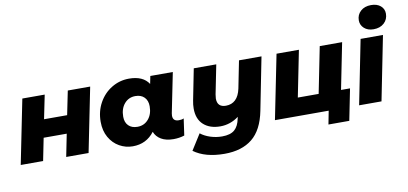

<svg xmlns="http://www.w3.org/2000/svg" viewBox="-86 -1099 3392 1597"><g transform="rotate(-10 1610.0 -300.5)"><path d="M119 -542H308L267 -341H462L503 -542H692L583 0H394L432 -190H237L199 0H10Z M1412 -146 1392 -5Q1349 9 1300 9Q1237 9 1196 -15Q1155 -39 1139 -81Q1071 9 956 9Q896 9 843.5 -20.5Q791 -50 759 -106Q727 -162 727 -238Q727 -326 766.5 -397.5Q806 -469 873.5 -510Q941 -551 1021 -551Q1139 -551 1187 -477L1200 -542H1390L1322 -205Q1320 -191 1320 -185Q1320 -138 1370 -138Q1396 -138 1412 -146ZM1151 -295Q1151 -343 1123.5 -371Q1096 -399 1048 -399Q991 -399 955 -357Q919 -315 919 -247Q919 -199 946.5 -171.5Q974 -144 1022 -144Q1079 -144 1115 -186Q1151 -228 1151 -295Z M2139 -542 2051 -97Q2020 60 1931.5 131.5Q1843 203 1697 203Q1534 203 1437 132L1521 -1Q1555 26 1603 41.5Q1651 57 1702 57Q1772 57 1807 26.5Q1842 -4 1854 -67L1857 -81Q1823 -55 1783.5 -41.5Q1744 -28 1702 -28Q1613 -28 1560.5 -75.5Q1508 -123 1508 -212Q1508 -245 1515 -279L1567 -542H1757L1708 -297Q1704 -271 1704 -262Q1704 -189 1777 -189Q1826 -189 1858 -219.5Q1890 -250 1903 -311L1949 -542Z M2742 -152H2818L2765 113H2589L2611 0H2157L2266 -542H2455L2377 -152H2553L2631 -542H2820Z M2976 -542H3165L3057 0H2868ZM2988 -696Q2988 -743 3021.5 -773.5Q3055 -804 3110 -804Q3160 -804 3190 -778.5Q3220 -753 3220 -713Q3220 -664 3186 -633Q3152 -602 3097 -602Q3048 -602 3018 -629Q2988 -656 2988 -696Z"/></g></svg>

Font: Montserrat Alternates ExtraBold
Style: Italic
Weight: 800
Italic angle: -11.3°
Designer: Julieta Ulanovsky
Foundry: Julieta Ulanovsky
Version: Version 7.200